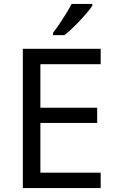

<svg xmlns="http://www.w3.org/2000/svg" viewBox="-20 -964 596 984"><path d="M496 0H97V-714H496V-635H187V-412H478V-334H187V-79H496ZM453 -934Q441 -916 416 -887.5Q391 -859 362.5 -830.5Q334 -802 310 -784H252V-796Q267 -815 284.5 -841Q302 -867 319 -894.5Q336 -922 347 -944H453Z"/></svg>

Font: Noto Sans Samaritan
Style: Regular
Weight: 400
Designer: Monotype Design Team
Foundry: Monotype Imaging Inc.
Version: Version 2.001; ttfautohint (v1.8.4.7-5d5b)